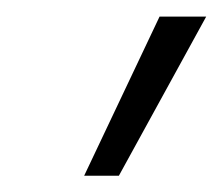

<svg xmlns="http://www.w3.org/2000/svg" viewBox="-20 -782 272 235"><path d="M83 -566.9ZM175.3 -761.7H232.4L125.5 -566.9H83Z"/></svg>

Font: Roboto Light
Style: Italic
Weight: 300
Italic angle: -12°
Designer: Google
Version: Version 2.134; 2016; ttfautohint (v1.6)